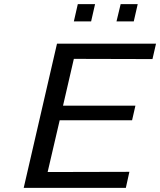

<svg xmlns="http://www.w3.org/2000/svg" viewBox="-20 -903 770 923"><path d="M540 -800 560 -883H642L623 -800ZM335 -800 354 -883H437L418 -800ZM94 0 254 -693H730L713 -619L335 -620L283 -395H631L615 -325H267L209 -76L602 -77L585 0Z"/></svg>

Font: Coval
Style: Book Italic
Weight: 350
Foundry: Context Ltd
Version: Version 001.000